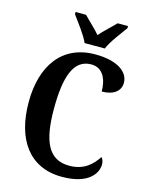

<svg xmlns="http://www.w3.org/2000/svg" viewBox="-136 -1015 860 1110"><g transform="rotate(15 293.5 -460.5)"><path d="M272 -771H393C411 -816 462 -880 489 -918V-931H427C403 -905 358 -866 332 -835C306 -866 262 -905 238 -931H175V-918C202 -880 253 -816 272 -771ZM345 10C504 10 551 -66 551 -119C551 -135 545 -152 537 -160C506 -113 460 -63 369 -63C246 -63 199 -161 199 -358C199 -550 236 -662 342 -662C416 -662 440 -592 440 -526C513 -526 551 -560 551 -608C551 -672 483 -724 350 -724C151 -724 48 -576 48 -358C48 -137 148 10 345 10Z"/></g></svg>

Font: Noto Serif Devanagari Condensed
Style: Bold
Weight: 700
Width: 3
Designer: Universal Thirst, Indian Type Foundry and the Monotype Design Team
Foundry: Monotype Imaging Inc.
Version: Version 2.004